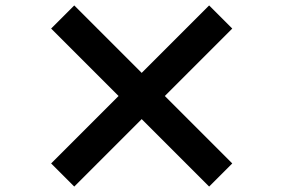

<svg xmlns="http://www.w3.org/2000/svg" viewBox="-20 -735 1040 706"><path d="M501 -297 749 -49 834 -134 586 -382 834 -630 749 -715 501 -467 253 -715 168 -630 416 -382 168 -134 253 -49Z"/></svg>

Font: Noto Sans JP Black
Style: Regular
Weight: 900
Designer: Ryoko NISHIZUKA 西塚涼子 (kana, bopomofo & ideographs); Paul D. Hunt (Latin, Greek & Cyrillic); Sandoll Communications 산돌커뮤니
Foundry: Adobe
Version: Version 2.002;hotconv 1.0.116;makeotfexe 2.5.65601